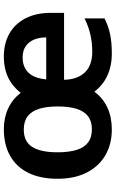

<svg xmlns="http://www.w3.org/2000/svg" viewBox="179 -772 603 1001"><g transform="rotate(-90 480.5 -271.5)"><path d="M686 -553Q755 -553 806 -524Q857 -495 885.5 -440Q914 -385 914 -306V-239H565Q567 -168 604 -130Q641 -92 711 -92Q757 -92 799.5 -101.5Q842 -111 885 -132V-28Q845 -8 803 1Q761 10 699 10Q638 10 587.5 -13Q537 -36 503 -81Q470 -36 420 -13Q370 10 305 10Q231 10 173 -23Q115 -56 82 -119.5Q49 -183 49 -273Q49 -363 80 -425.5Q111 -488 169 -520.5Q227 -553 308 -553Q367 -553 415.5 -530.5Q464 -508 497 -465Q519 -493 547 -513Q575 -533 610 -543Q645 -553 686 -553ZM305 -449Q243 -449 215 -405Q187 -361 187 -273Q187 -215 199 -175Q211 -135 237.5 -114.5Q264 -94 307 -94Q349 -94 375 -114Q401 -134 413.5 -173.5Q426 -213 426 -271Q426 -331 413.5 -370Q401 -409 374.5 -429Q348 -449 305 -449ZM681 -455Q632 -455 602.5 -425Q573 -395 567 -332H786Q786 -368 774.5 -395.5Q763 -423 740 -439Q717 -455 681 -455Z"/></g></svg>

Font: Noto Sans Oriya SemiBold
Style: Regular
Weight: 600
Version: Version 2.003